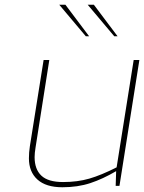

<svg xmlns="http://www.w3.org/2000/svg" viewBox="-20 -784 608 810"><path d="M102 -116Q102 -141 106 -167L164 -531H188L130 -162Q126 -138 126 -121Q126 -70 154.5 -43Q183 -16 246 -16Q307 -16 357 -30.5Q407 -45 472 -78L544 -531H568L484 0H468L470 -62Q414 -29 361 -11.5Q308 6 243 6Q174 6 138 -26.5Q102 -59 102 -116ZM230 -764H256L356 -631H342ZM350 -764H376L476 -631H462Z"/></svg>

Font: Exo Thin
Style: Italic
Weight: 250
Italic angle: -9°
Designer: Natanael Gama
Foundry: Natanael Gama
Version: Version 1.500; ttfautohint (v1.6)